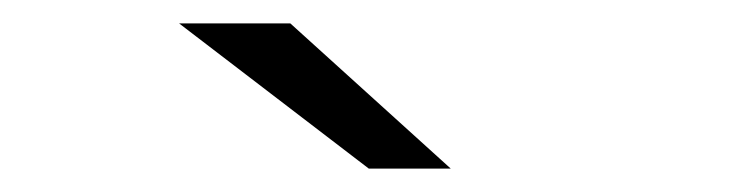

<svg xmlns="http://www.w3.org/2000/svg" viewBox="-20 -751 640 164"><path d="M295 -607H365L228 -731H133Z"/></svg>

Font: Malon Grotesk
Style: Regular
Weight: 400
Designer: Julieta Ulanovsky
Foundry: Julieta Ulanovsky
Version: Version 7.200